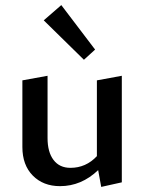

<svg xmlns="http://www.w3.org/2000/svg" viewBox="-20 -726 568 755"><path d="M354 -531 310 -491 152 -646 221 -706ZM361 -410 459 -428V-9L378 9L366 -57Q300 6 216 6Q150 6 109 -35.5Q68 -77 68 -148V-410L167 -428V-183Q167 -128 190.5 -97Q214 -66 257 -66Q318 -66 361 -112Z"/></svg>

Font: EauTest Semibold
Style: Regular
Weight: 600
Designer: Christian Thalmann (Catharsis Fonts)
Version: Version 0.001;PS 000.001;hotconv 1.0.88;makeotf.lib2.5.64775